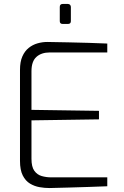

<svg xmlns="http://www.w3.org/2000/svg" viewBox="-20 -946 624 970"><path d="M230 4Q205 4 179.5 -0.5Q154 -5 131.5 -18.5Q109 -32 95 -59.5Q81 -87 81 -133V-593Q81 -634 93 -661Q105 -688 125 -704Q145 -720 169.5 -727Q194 -734 219 -734Q276 -733 327.5 -732Q379 -731 427.5 -729.5Q476 -728 522 -726V-681H231Q189 -681 164 -658.5Q139 -636 139 -586V-391L480 -386V-343L139 -338V-144Q139 -103 153.5 -83Q168 -63 191 -56.5Q214 -50 238 -50H522V-5Q476 -3 426.5 -1.5Q377 0 328 1.5Q279 3 230 4ZM297 -825Q282 -825 282 -839V-911Q282 -926 297 -926H323Q330 -926 334 -921.5Q338 -917 338 -911V-839Q338 -825 323 -825Z"/></svg>

Font: Exo Thin Light
Style: Regular
Weight: 300
Version: Version 2.000